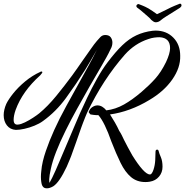

<svg xmlns="http://www.w3.org/2000/svg" viewBox="-31 -860 1005 1042"><path d="M946 -840Q954 -840 954 -830Q954 -825 946 -818Q932 -809 911 -796Q890 -783 871 -771Q852 -759 844 -752Q830 -739 814 -739Q808 -739 801 -743.5Q794 -748 790 -752Q785 -759 771 -771Q757 -783 741.5 -796.5Q726 -810 713 -819Q709 -823 709 -827Q709 -832 713 -835Q717 -838 721 -838Q726 -836 740.5 -830.5Q755 -825 775 -814Q787 -807 797.5 -799.5Q808 -792 821 -783Q835 -790 850.5 -797Q866 -804 877 -810Q896 -820 917.5 -829Q939 -838 945 -840ZM224 162Q220 162 217 161.5Q214 161 211 160Q196 154 193 127Q192 121 191.5 114Q191 107 191 100Q191 92 191.5 84.5Q192 77 193 69Q195 43 201.5 15.5Q208 -12 218 -41Q236 -94 263.5 -155Q291 -216 329 -285L398 -410Q424 -457 449 -502.5Q474 -548 495 -590Q477 -559 458 -526Q439 -493 431 -481Q381 -402 327 -328Q273 -254 202 -203Q183 -189 156 -178Q129 -167 102 -161Q75 -155 55 -155Q24 -157 6.5 -179.5Q-11 -202 -11 -235Q-11 -249 -7.5 -264.5Q-4 -280 3 -296Q15 -321 41.5 -354Q68 -387 106 -418.5Q144 -450 188 -470Q190 -472 194 -472Q197 -472 198.5 -469.5Q200 -467 196 -462L187 -451Q91 -365 54 -264Q48 -247 45.5 -233.5Q43 -220 43 -210Q43 -181 67 -184Q82 -185 104.5 -196Q127 -207 149 -221.5Q171 -236 182 -245Q228 -283 273.5 -338.5Q319 -394 361 -451Q375 -470 389.5 -491Q404 -512 418 -532Q441 -564 461 -593Q481 -622 495 -638L514 -659Q525 -670 540 -670Q561 -670 570 -657.5Q579 -645 579 -629Q579 -610 569 -593Q559 -571 545.5 -547Q532 -523 517 -497Q486 -445 453.5 -387.5Q421 -330 387 -269Q370 -238 354.5 -209Q339 -180 325 -151Q262 -24 245 56Q237 91 236 113Q236 114 236.5 123.5Q237 133 236 133Q238 133 253 103Q268 73 296 6L339 -95Q356 -135 372.5 -174Q389 -213 402 -243Q418 -279 442 -329.5Q466 -380 495 -432Q524 -484 553 -522Q596 -579 633 -614.5Q670 -650 709.5 -668.5Q749 -687 797 -693Q801 -693 805 -693.5Q809 -694 813 -694Q872 -694 909.5 -656Q947 -618 947 -557Q949 -493 904 -428.5Q859 -364 779 -317Q728 -286 673.5 -266Q619 -246 566 -239Q579 -219 592.5 -195.5Q606 -172 616 -150Q624 -138 630 -126Q636 -114 642 -101Q652 -82 662.5 -61.5Q673 -41 687 -17Q718 33 742.5 60Q767 87 783 87Q793 87 802 61Q810 37 811.5 9Q813 -19 813 -36Q813 -48 822 -48Q829 -48 831 -37Q832 -33 834.5 -25.5Q837 -18 842 -7Q851 14 851 45Q851 76 832 98.5Q813 121 782 126Q776 127 770 127.5Q764 128 758 128Q712 128 680 101Q648 74 623.5 24Q599 -26 573 -93Q556 -142 538 -179Q520 -216 503 -235Q487 -235 476.5 -236.5Q466 -238 460 -239L459 -240Q453 -246 451 -249.5Q449 -253 453 -258Q457 -270 470.5 -279Q484 -288 498 -288Q524 -288 546 -261Q596 -267 642 -293Q688 -319 738 -362Q779 -397 811 -432.5Q843 -468 870 -523Q892 -570 892 -599Q892 -655 835 -658Q822 -658 806.5 -656Q791 -654 774 -648Q701 -624 647 -564Q528 -429 442 -249Q437 -238 431.5 -224Q426 -210 419 -192Q415 -182 410.5 -169Q406 -156 401 -142Q392 -115 381.5 -86.5Q371 -58 363 -35Q356 -14 347.5 6Q339 26 331 45Q291 130 258 151Q239 162 224 162Z"/></svg>

Font: Birthstone Bounce Medium
Style: Regular
Weight: 500
Designer: Robert E. Leuschke
Foundry: Rob Leuschke
Version: Version 1.010; ttfautohint (v1.8.3)